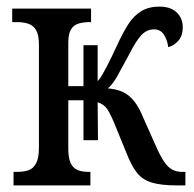

<svg xmlns="http://www.w3.org/2000/svg" viewBox="-20 -562 589 582"><path d="M21 0V-41H31Q52 -41 66.5 -46Q81 -51 89.5 -67Q98 -83 98 -115V-427Q98 -456 89.5 -470.5Q81 -485 66 -490Q51 -495 31 -495H17V-536H256V-495H252Q233 -495 218 -490.5Q203 -486 195 -472.5Q187 -459 187 -432V-301H233V-425H276V-316Q283 -323 289.5 -334.5Q296 -346 303.5 -360Q311 -374 319 -391Q327 -408 336 -427Q352 -462 368.5 -488Q385 -514 408 -528Q431 -542 463 -542Q497 -542 515.5 -524.5Q534 -507 534 -479Q534 -454 521 -439Q508 -424 490 -419Q487 -442 476.5 -457.5Q466 -473 447 -473Q425 -473 408.5 -455.5Q392 -438 372 -398Q350 -357 336 -332Q322 -307 307 -294Q348 -291 372 -270.5Q396 -250 413 -208L454 -116Q467 -87 478.5 -70.5Q490 -54 503 -47.5Q516 -41 531 -41H542V0H516Q469 0 440.5 -8.5Q412 -17 395 -38.5Q378 -60 363 -99L325 -192Q314 -218 304.5 -232Q295 -246 276 -252L277 -137H233V-258H187V-113Q187 -82 194.5 -67Q202 -52 215.5 -46.5Q229 -41 248 -41H254V0Z"/></svg>

Font: Noto Serif Condensed
Style: Regular
Weight: 400
Width: 3
Designer: Monotype Design Team
Foundry: Monotype Imaging Inc.
Version: Version 2.015